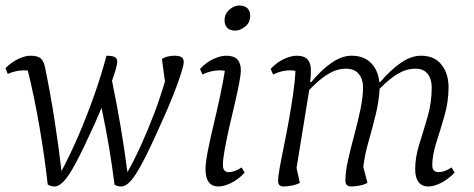

<svg xmlns="http://www.w3.org/2000/svg" viewBox="-28 -664 1719 696"><path d="M170 12Q157 12 145 5Q134 -94 115.5 -202Q97 -310 73 -408Q67 -409 58 -409Q30 -409 0 -396L-8 -417Q13 -438 37.5 -450Q62 -462 82 -462Q110 -462 121 -451Q132 -440 136 -416Q154 -329 169 -233.5Q184 -138 195 -44Q227 -104 257.5 -175Q288 -246 314 -320Q340 -394 358 -462Q376 -462 386.5 -458Q397 -454 397 -439Q397 -432 392 -414Q387 -396 378 -371Q412 -208 434 -40Q460 -86 485 -141.5Q510 -197 532 -255.5Q554 -314 570 -369L559 -450Q569 -457 581.5 -459.5Q594 -462 604 -462Q620 -462 629 -457.5Q638 -453 638 -438Q638 -428 627.5 -395Q617 -362 598.5 -315.5Q580 -269 557 -219Q515 -124 488.5 -74.5Q462 -25 444.5 -6.5Q427 12 411 12Q397 12 387 5Q379 -61 367 -132Q355 -203 340 -273Q329 -246 317 -219Q274 -124 247.5 -74.5Q221 -25 203 -6.5Q185 12 170 12Z M764 12Q717 12 717 -51Q717 -74 725.5 -117.5Q734 -161 746.5 -213Q759 -265 770 -316.5Q781 -368 787 -407Q779 -409 768 -409Q737 -409 706 -394L697 -414Q719 -438 745 -450Q771 -462 792 -462Q820 -462 832.5 -448.5Q845 -435 845 -410Q845 -393 838.5 -359.5Q832 -326 822 -284Q812 -242 802.5 -200Q793 -158 786.5 -122Q780 -86 780 -66Q780 -40 801 -40Q822 -40 848 -57L859 -38Q834 -12 808.5 0Q783 12 764 12ZM825 -553Q806 -553 796 -563Q786 -573 786 -590Q786 -614 803.5 -629Q821 -644 839 -644Q859 -644 869 -634Q879 -624 879 -607Q879 -582 860.5 -567.5Q842 -553 825 -553Z M1000 12Q980 12 980 -8Q980 -22 985.5 -53.5Q991 -85 1000 -128.5Q1009 -172 1018 -221.5Q1027 -271 1034 -319Q1041 -367 1043 -407Q1033 -409 1024 -409Q993 -409 962 -394L953 -414Q975 -438 1001 -450Q1027 -462 1048 -462Q1075 -462 1087 -448.5Q1099 -435 1099 -410Q1099 -399 1098.5 -389.5Q1098 -380 1096 -367H1101Q1136 -410 1173.5 -436Q1211 -462 1246 -462Q1292 -462 1317.5 -435Q1343 -408 1347 -367H1351Q1387 -410 1424.5 -436Q1462 -462 1498 -462Q1547 -462 1572.5 -429.5Q1598 -397 1598 -348Q1598 -295 1583 -243.5Q1568 -192 1553.5 -146.5Q1539 -101 1539 -65Q1539 -40 1562 -40Q1583 -40 1609 -57L1620 -38Q1594 -12 1569 0Q1544 12 1524 12Q1502 12 1489.5 -4Q1477 -20 1477 -50Q1477 -94 1492 -141.5Q1507 -189 1522 -240.5Q1537 -292 1537 -347Q1537 -377 1522.5 -396Q1508 -415 1478 -415Q1445 -415 1414 -396.5Q1383 -378 1348 -342Q1346 -298 1334 -249Q1322 -200 1308 -151Q1294 -102 1289 -59L1304 -1Q1291 6 1274 9Q1257 12 1246 12Q1224 12 1224 -9Q1224 -42 1234 -85.5Q1244 -129 1256.5 -175.5Q1269 -222 1278.5 -267Q1288 -312 1288 -349Q1288 -377 1272.5 -396Q1257 -415 1226 -415Q1194 -415 1162 -396Q1130 -377 1093 -338L1047 -55L1059 -1Q1045 6 1028.5 9Q1012 12 1000 12Z"/></svg>

Font: Petrona Light
Style: Italic
Weight: 300
Italic angle: -9°
Designer: Ringo R. Seeber
Foundry: Ringo R. Seeber
Version: Version 2.001; ttfautohint (v1.8.3)